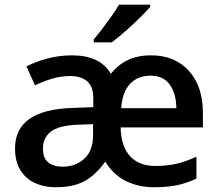

<svg xmlns="http://www.w3.org/2000/svg" viewBox="-20 -786 930 816"><path d="M622.1 -550.8Q722.7 -550.8 782.5 -485.1Q842.3 -419.4 842.3 -306.6V-244.6H492.7Q494.6 -164.1 532.7 -122.3Q570.8 -80.6 640.6 -80.6Q689.5 -80.6 731 -90.3Q772.5 -100.1 814.9 -120.1V-26.9Q774.4 -7.8 733.2 1Q691.9 9.8 635.3 9.8Q566.4 9.8 513.2 -17.6Q460 -44.9 427.7 -99.1Q401.9 -64 373.5 -39.6Q345.2 -15.1 307.6 -2.7Q270 9.8 215.8 9.8Q167.5 9.8 128.7 -8.1Q89.8 -25.9 66.9 -62.5Q43.9 -99.1 43.9 -155.3Q43.9 -318.4 284.2 -327.1L376.5 -330.6V-368.2Q376.5 -418.9 350.1 -440.9Q323.7 -462.9 278.8 -462.9Q239.3 -462.9 201.7 -451.7Q164.1 -440.4 128.9 -423.3L92.3 -503.4Q131.8 -524.4 182.6 -537.6Q233.4 -550.8 286.1 -550.8Q345.2 -550.8 386.2 -531.7Q427.2 -512.7 451.2 -472.2Q480 -509.8 522.2 -530.3Q564.5 -550.8 622.1 -550.8ZM620.1 -464.4Q565.4 -464.4 532.7 -429.7Q500 -395 495.1 -326.2H729.5Q729 -387.2 701.9 -425.8Q674.8 -464.4 620.1 -464.4ZM375.5 -258.3 309.6 -255.9Q228 -252.4 195.3 -226.1Q162.6 -199.7 162.6 -154.3Q162.6 -113.8 185.3 -95.7Q208 -77.6 245.6 -77.6Q301.3 -77.6 338.4 -111.6Q375.5 -145.5 375.5 -211.4ZM618.2 -766.1V-756.3Q602.1 -737.8 573 -709.2Q543.9 -680.7 511.7 -652.3Q479.5 -624 455.1 -606H378.4V-618.7Q394 -636.7 414.1 -662.8Q434.1 -689 453.4 -716.3Q472.7 -743.7 485.8 -766.1Z"/></svg>

Font: Open Sans SemiBold
Style: Regular
Weight: 600
Designer: Monotype Design Team
Foundry: Monotype Imaging Inc.
Version: Version 3.003; ttfautohint (v1.8.4)